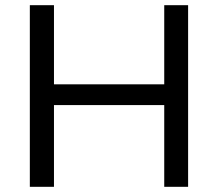

<svg xmlns="http://www.w3.org/2000/svg" viewBox="-20 -720 840 740"><path d="M613 -315H188V0H95V-700H188V-395H613V-700H705V0H613Z"/></svg>

Font: Goli
Style: Regular
Weight: 400
Designer: jaikishan Patel
Foundry: MagicType
Version: Version 1.000